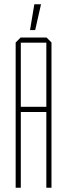

<svg xmlns="http://www.w3.org/2000/svg" viewBox="-20 -875 313 895"><path d="M53 0V-677L76 -700H77V0ZM77 -353V-377H196V-353ZM196 0V-676H220V0ZM77 -676V-700H197L220 -677V-676ZM120 -735 140 -855H171V-854L144 -735Z"/></svg>

Font: Foldit Thin
Style: Regular
Weight: 100
Designer: Sophia Tai
Foundry: Sophia Tai
Version: Version 1.003